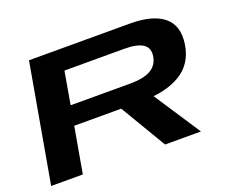

<svg xmlns="http://www.w3.org/2000/svg" viewBox="-111 -853 1230 1031"><g transform="rotate(-20 504.5 -337.5)"><path d="M19 0 138 -675H715.5Q844 -675 906.8 -624Q969.5 -573 954 -469Q937.5 -361.5 852.5 -311.5Q790 -274.5 701 -265L875 0H670L514.5 -261.5H246L200 0ZM265.5 -371.5H606Q681.5 -371.5 722.2 -394.2Q763 -417 771.5 -465Q780 -512.5 747 -535.2Q714 -558 639 -558H298Z"/></g></svg>

Font: Anybody UltraExpanded SemiBold
Style: Italic
Weight: 600
Width: 9
Italic angle: -10°
Designer: Tyler Finck
Foundry: Etcetera Type Company
Version: Version 1.010; ttfautohint (v1.8.3) -l 8 -r 50 -G 200 -x 14 